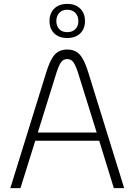

<svg xmlns="http://www.w3.org/2000/svg" viewBox="-20 -965 690 985"><path d="M489 -243H161L85 0H33L217 -593Q237 -659 261 -685Q285 -711 325 -711Q365 -711 389 -685Q413 -659 433 -593L617 0H564ZM476 -285 380 -593Q367 -632 355.5 -647Q344 -662 325 -662Q306 -662 294.5 -647.5Q283 -633 270 -593L174 -285ZM234 -857Q234 -897 258.5 -921Q283 -945 325 -945Q367 -945 391.5 -921Q416 -897 416 -857Q416 -817 391.5 -793.5Q367 -770 325 -770Q283 -770 258.5 -793.5Q234 -817 234 -857ZM382 -857Q382 -883 366.5 -899Q351 -915 325 -915Q299 -915 284 -899Q269 -883 269 -857Q269 -831 284 -815.5Q299 -800 325 -800Q351 -800 366.5 -815.5Q382 -831 382 -857Z"/></svg>

Font: KoHo Light
Style: Regular
Weight: 300
Version: Version 1.000; ttfautohint (v1.6)